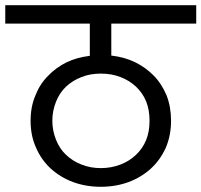

<svg xmlns="http://www.w3.org/2000/svg" viewBox="-47 -760 769 733"><path d="M413.1 -131.8Q446.3 -144.5 472.2 -168.9Q498 -193.4 511.2 -226.1Q523.9 -257.8 523.9 -298.8Q523.9 -340.3 511.2 -372.1Q498 -404.8 472.2 -429.2Q447.3 -452.6 413.1 -465.8Q378.9 -479 337.9 -479Q296.9 -479 264.2 -465.8Q230 -452.6 205.1 -429.2Q180.7 -406.2 167 -372.1Q152.8 -336.9 152.8 -298.8Q152.8 -261.7 167 -226.1Q180.7 -191.9 205.1 -168.9Q231 -144.5 264.2 -131.8Q298.3 -118.2 337.9 -118.2Q377.4 -118.2 413.1 -131.8ZM-26.9 -669.9V-740.2H702.1V-669.9H377.9V-547.9Q428.2 -542 467.8 -522.9Q508.3 -503.4 540 -471.2Q569.3 -441.9 588.9 -396Q606 -352.1 606 -298.8Q606 -242.7 585.9 -195.8Q564.5 -148.9 528.8 -116.2Q492.2 -83 443.8 -64.9Q394.5 -46.9 337.9 -46.9Q281.2 -46.9 231.9 -64.9Q183.6 -83 147 -116.2Q110.8 -149.4 90.8 -195.8Q69.8 -241.2 69.8 -298.8Q69.8 -352.5 87.9 -395Q105 -439 136.2 -470.2Q166.5 -502 207 -522Q245.1 -540.5 295.9 -546.9V-669.9Z"/></svg>

Font: PoppinsZ
Style: Regular
Weight: 400
Designer: Ninad Kale (Devanagari), Jonny Pinhorn (Latin)
Foundry: Indian Type Foundry
Version: Version 3.002;FEAKit 1.0